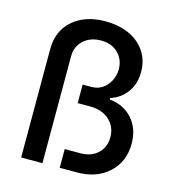

<svg xmlns="http://www.w3.org/2000/svg" viewBox="-109 -830 845 923"><g transform="rotate(15 313.5 -368.5)"><path d="M80.1 0V-539.1Q80.1 -630.4 141.4 -683.8Q202.6 -737.3 303.2 -737.3Q367.7 -737.3 418.9 -715.1Q470.2 -692.9 500.5 -648.9Q530.8 -605 530.8 -546.4Q530.8 -487.3 500.7 -445.3Q470.7 -403.3 419.4 -386.7V-379.4Q489.7 -373 533 -324.5Q576.2 -275.9 576.2 -200.2Q575.7 -110.8 515.4 -55.4Q455.1 0 356.9 0H272V-93.3H349.6Q403.8 -93.3 436.5 -124.3Q469.2 -155.3 469.2 -205.1Q468.8 -257.3 432.6 -290Q396.5 -322.8 335.9 -322.8H274.9V-415H317.4Q364.3 -415 393.8 -449.5Q423.3 -483.9 423.8 -530.8Q423.8 -579.1 391.6 -610.8Q359.4 -642.6 306.2 -642.6Q253.4 -642.6 219.7 -611.8Q186 -581.1 186 -531.7V0Z"/></g></svg>

Font: Karasuma Gothic
Style: Regular
Weight: 500
Designer: Rasmus Andersson / Ryoko Nishizuka
Foundry: Genbu
Version: Version 1.00